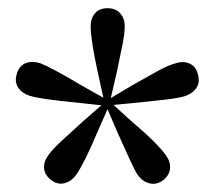

<svg xmlns="http://www.w3.org/2000/svg" viewBox="-20 -843 522 468"><path d="M235 -591 219 -664Q210 -704 205.5 -733.5Q201 -763 201 -779Q201 -798 211.5 -810.5Q222 -823 242 -823Q262 -823 273 -810.5Q284 -798 284 -779Q284 -760 278 -731.5Q272 -703 264 -664L247 -591ZM240 -585 166 -593Q125 -597 96 -601Q67 -605 51 -610Q33 -616 24 -630Q15 -644 21 -663Q27 -683 42.5 -689Q58 -695 78 -689Q93 -683 119 -669Q145 -655 180 -634L244 -598ZM247 -588 217 -520Q201 -482 188 -456Q175 -430 165 -416Q154 -401 137.5 -396.5Q121 -392 105 -404Q89 -416 87.5 -432.5Q86 -449 98 -465Q108 -479 130 -499.5Q152 -520 181 -546L237 -595ZM247 -596 302 -546Q333 -520 354 -499Q375 -478 384 -465Q396 -449 394.5 -432.5Q393 -416 378 -404Q362 -392 345 -396Q328 -400 316 -416Q307 -430 295 -457Q283 -484 266 -521L237 -589ZM240 -598 304 -636Q339 -656 364.5 -670Q390 -684 406 -688Q425 -695 441 -688.5Q457 -682 462 -663Q468 -644 459.5 -630Q451 -616 432 -609Q415 -604 386 -600.5Q357 -597 317 -593L244 -586Z"/></svg>

Font: Noto Serif KR ExtraLight SemiBold
Style: Regular
Weight: 600
Version: Version 2.002-H1;hotconv 1.1.0;makeotfexe 2.6.0